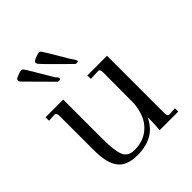

<svg xmlns="http://www.w3.org/2000/svg" viewBox="-187 -768 893 893"><g transform="rotate(-45 260.0 -321.5)"><path d="M479 -22V0H355Q359.9 -11.2 359.9 -84V-83Q318.4 9.8 201.2 9.8Q132.8 9.8 104 -27.8Q74.2 -64.9 74.2 -151.9V-376Q74.2 -397 61 -397L23.9 -395V-418H140.1V-154.8Q140.1 -81.5 153.8 -48.8Q167 -17.1 209 -17.1Q272.9 -17.1 313 -57.1Q352.5 -95.2 359.9 -170.9L360.8 -375Q360.8 -397 349.1 -397L298.8 -395V-418H428.2V-39.1Q428.2 -20 440.9 -20ZM295.9 -530.8 311 -508.8Q314 -502.9 314 -501Q316.9 -493.2 306.2 -493.2Q297.4 -493.2 294.9 -497.1Q196.3 -593.8 175.8 -617.2Q169.9 -624.5 169.9 -628.9Q169.9 -636.7 179.2 -641.1Q183.6 -643.6 199.2 -648.9Q209.5 -652.8 214.8 -652.8Q218.3 -652.8 222.2 -650.9Q222.7 -650.9 224.6 -648.4Q226.6 -646 228 -644Q231.4 -640.6 295.9 -530.8ZM186 -519 194.8 -508.8Q198.2 -502 198.2 -501Q199.2 -497.1 196.5 -495.1Q193.8 -493.2 189 -493.2Q180.7 -493.2 178.2 -497.1L59.1 -617.2Q53.2 -624.5 53.2 -628.9Q53.2 -636.7 62 -641.1Q63.5 -642.1 82 -648.9Q92.3 -652.8 98.1 -652.8Q101.1 -652.8 105 -650.9Q105.5 -650.9 107.4 -648.4Q109.4 -646 110.8 -644Q115.7 -639.2 186 -519Z"/></g></svg>

Font: Unna Light
Style: Regular
Weight: 300
Designer: Jorge de Buen Unna
Foundry: Omnibus-Type
Version: Version 2.007;PS 002.007;hotconv 1.0.88;makeotf.lib2.5.64775